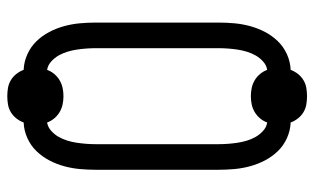

<svg xmlns="http://www.w3.org/2000/svg" viewBox="-192 -638 883 540"><g transform="rotate(90 250.0 -367.5)"><path d="M250 54Q238 54 226.5 52Q215 50 205 44Q195 38 187.5 28.5Q180 19 176 8Q153 7 132 -2.5Q111 -12 95.5 -28Q80 -44 69.5 -64Q59 -84 53 -106Q47 -128 45 -150.5Q43 -173 43 -195V-540Q43 -562 45 -584.5Q47 -607 53 -629Q59 -651 69.5 -671Q80 -691 95.5 -707Q111 -723 132 -732.5Q153 -742 176 -743Q180 -754 187.5 -763.5Q195 -773 205 -779Q215 -785 226.5 -787Q238 -789 250 -789Q262 -789 273.5 -787Q285 -785 295 -779Q305 -773 312.5 -763.5Q320 -754 324 -743Q347 -742 368 -732.5Q389 -723 404.5 -707Q420 -691 430.5 -671Q441 -651 447 -629Q453 -607 455 -584.5Q457 -562 457 -540V-195Q457 -173 455 -150.5Q453 -128 447 -106Q441 -84 430.5 -64Q420 -44 404.5 -28Q389 -12 368 -2.5Q347 7 324 8Q320 19 312.5 28.5Q305 38 295 44Q285 50 273.5 52Q262 54 250 54ZM324 -58Q337 -60 347.5 -69.5Q358 -79 364.5 -90.5Q371 -102 375 -115Q379 -128 381 -141.5Q383 -155 384 -168.5Q385 -182 385 -195V-540Q385 -553 384 -566.5Q383 -580 381 -593.5Q379 -607 375 -620Q371 -633 364.5 -644.5Q358 -656 347.5 -665.5Q337 -675 324 -677Q320 -666 312.5 -657Q305 -648 295 -642Q285 -636 273.5 -633.5Q262 -631 250 -631Q238 -631 226.5 -633.5Q215 -636 205 -642Q195 -648 187.5 -657Q180 -666 176 -677Q163 -675 152.5 -665.5Q142 -656 135.5 -644.5Q129 -633 125 -620Q121 -607 119 -593.5Q117 -580 116 -566.5Q115 -553 115 -540V-195Q115 -182 116 -168.5Q117 -155 119 -141.5Q121 -128 125 -115Q129 -102 135.5 -90.5Q142 -79 152.5 -69.5Q163 -60 176 -58Q180 -69 187.5 -78Q195 -87 205 -93Q215 -99 226.5 -101.5Q238 -104 250 -104Q262 -104 273.5 -101.5Q285 -99 295 -93Q305 -87 312.5 -78Q320 -69 324 -58Z"/></g></svg>

Font: Iosevka Custom
Style: Regular
Weight: 400
Monospace: yes
Designer: Belleve Invis
Foundry: Belleve Invis
Version: Version 32.5.0; ttfautohint (v1.8.4)